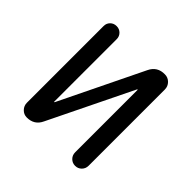

<svg xmlns="http://www.w3.org/2000/svg" viewBox="-139 -649 778 778"><g transform="rotate(45 250.0 -260.0)"><path d="M113.3 0Q95.7 0 83.5 -12.7Q71.3 -25.4 71.3 -43V-482.4Q71.3 -498 82 -508.8Q92.8 -519.5 108.9 -519.5Q125 -519.5 135.7 -508.8Q146.5 -498 146.5 -482.4V-124Q146.5 -123 147.5 -123Q149.4 -123 149.4 -124L323.2 -481.4Q341.8 -520.5 385.7 -519.5Q403.3 -519.5 416 -506.8Q428.7 -494.1 428.7 -475.6V-39.1Q428.7 -22.5 417.5 -11.2Q406.2 0 390.1 0Q374 0 362.8 -11.2Q351.6 -22.5 351.6 -39.1V-396.5Q351.6 -397.5 350.6 -397.5Q348.6 -397.5 348.6 -396.5L173.8 -38.1Q156.2 0 113.3 0Z"/></g></svg>

Font: Rounded Mgen+ 1m regular
Style: Regular
Weight: 400
Designer: [Source Han Sans]
Ryoko NISHIZUKA  (kana & ideographs); Paul D. Hunt (Latin, Greek & Cyrillic); Wenlong ZHANG  (bopomofo
Version: Version 1.059.20150602